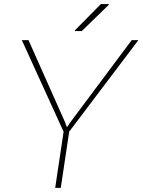

<svg xmlns="http://www.w3.org/2000/svg" viewBox="-20 -904 686 924"><path d="M293 -315.9 302.2 -291.5 318.8 -315.9 613.8 -710.9H646L313 -270.5L272.5 0H245.6L286.1 -270L85 -710.9H117.2ZM465.3 -884.3H502.9L503.9 -881.3L373.5 -754.4H341.3L339.8 -757.3Z"/></svg>

Font: Roboto-ThinItalic
Style: Italic
Weight: 250
Italic angle: -12°
Designer: Google
Version: Version 1.100141; 2013; ttfautohint (v0.94.14-c901) -l 8 -r 